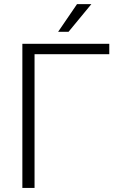

<svg xmlns="http://www.w3.org/2000/svg" viewBox="-20 -927 592 947"><path d="M90.3 0ZM519 -659.7H150.4V0H90.3V-710.9H519ZM359.9 -906.7H430.7L317.9 -770H266.6Z"/></svg>

Font: Roboto Light
Style: Regular
Weight: 300
Designer: Google
Version: Version 2.134; 2016; ttfautohint (v1.6)